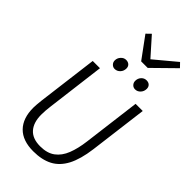

<svg xmlns="http://www.w3.org/2000/svg" viewBox="-352 -1271 1368 1368"><g transform="rotate(45 332.0 -587.0)"><path d="M294 8Q187 8 131 -49.2Q75 -106.5 75 -212Q75 -236 81 -290L139 -747H212L156 -302Q150 -255.5 150 -217Q150 -138.5 188.5 -95.2Q227 -52 304 -52Q374 -52 417 -84Q460 -116 483 -174.5Q506 -233 516 -313L571 -747H643L587 -306Q572 -192 536 -123Q499.5 -54 440 -23Q380.5 8 294 8ZM289 -817Q272 -817 259.5 -829.8Q247 -842.5 247 -861Q247 -885 263.8 -903Q280.5 -921 302 -921Q322.5 -921 334.8 -909.5Q347 -898 347 -879Q347 -853 330 -835Q313 -817 289 -817ZM495 -817Q477 -817 465 -829.8Q453 -842.5 453 -861Q453 -886 469 -903.5Q485 -921 508 -921Q528.5 -921 540.2 -909.5Q552 -898 552 -879Q552 -853 535.2 -835Q518.5 -817 495 -817ZM385 -989 267 -1150 300 -1182 421 -1046 584 -1182 615 -1150 451 -989Z"/></g></svg>

Font: Merriweather Sans Light
Style: Italic
Weight: 300
Italic angle: -7.5°
Designer: Eben Sorkin
Foundry: Eben Sorkin
Version: Version 2.001; ttfautohint (v1.8.3)